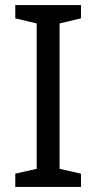

<svg xmlns="http://www.w3.org/2000/svg" viewBox="-20 -734 379 754"><path d="M298 0H40V-52L124 -71V-642L40 -662V-714H298V-662L214 -642V-71L298 -52Z"/></svg>

Font: Noto Music
Style: Regular
Weight: 400
Designer: Monotype Design Team, Benjamin Yang
Foundry: Monotype Imaging Inc.
Version: Version 2.002; ttfautohint (v1.8.4.7-5d5b)